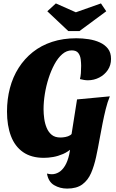

<svg xmlns="http://www.w3.org/2000/svg" viewBox="-20 -904 680 1124"><path d="M237 20Q163 20 115 -13.5Q67 -47 44 -108Q21 -169 21 -251Q21 -323 38 -388Q55 -453 89 -506.5Q123 -560 172 -599Q221 -638 285 -659Q349 -680 427 -680Q463 -680 499 -674.5Q535 -669 564.5 -655.5Q594 -642 612 -619Q630 -596 630 -559Q630 -522 611 -494Q592 -466 561 -450Q530 -434 494 -434Q484 -434 471.5 -436Q459 -438 448 -441Q452 -457 453.5 -475.5Q455 -494 455 -519Q455 -535 452.5 -556.5Q450 -578 438.5 -593.5Q427 -609 400 -609Q370 -609 344.5 -587Q319 -565 299 -528Q279 -491 264.5 -446Q250 -401 242.5 -354Q235 -307 235 -264Q235 -238 239 -209Q243 -180 253.5 -155Q264 -130 283 -114.5Q302 -99 334 -99Q347 -99 363 -102Q379 -105 391 -112.5Q403 -120 405 -133L404 -39Q378 -15 349 -2.5Q320 10 291.5 15Q263 20 237 20ZM373 200Q331 200 297 180Q263 160 255 112Q262 114 269.5 115Q277 116 283 116Q305 116 325 104Q345 92 360.5 66.5Q376 41 385 1Q394 -39 395 -94L431 -322L623 -340Q609 -306 599 -265.5Q589 -225 580.5 -182Q572 -139 564 -95Q554 -38 542.5 15Q531 68 513 109.5Q495 151 462 175.5Q429 200 373 200ZM380 -722 257 -838 307 -884 424 -832 571 -884 602 -838 445 -722Z"/></svg>

Font: Sansita Swashed Light ExtraBold
Style: Regular
Weight: 800
Version: Version 1.003